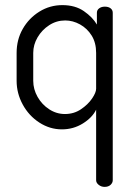

<svg xmlns="http://www.w3.org/2000/svg" viewBox="-20 -499 524 751"><path d="M389 232Q376 232 366 224Q356 216 356 206V-70Q341 -39 304 -16Q267 7 222 7Q175 7 134 -19.5Q93 -46 69 -90Q45 -134 45 -183V-292Q45 -344 69 -386Q93 -428 134 -453.5Q175 -479 224 -479Q274 -479 308 -455.5Q342 -432 359 -403V-449Q359 -460 368 -466.5Q377 -473 390 -473Q404 -473 412.5 -466.5Q421 -460 421 -449V206Q421 216 412.5 224Q404 232 389 232ZM234 -53Q269 -53 296.5 -71.5Q324 -90 340 -113.5Q356 -137 356 -152V-292Q356 -332 338.5 -360Q321 -388 293 -403.5Q265 -419 235 -419Q201 -419 172.5 -400.5Q144 -382 127 -353Q110 -324 110 -292V-183Q110 -150 127 -120Q144 -90 172.5 -71.5Q201 -53 234 -53Z"/></svg>

Font: Dosis ExtraLight
Style: Regular
Weight: 400
Version: Version 3.001; ttfautohint (v1.8.2)